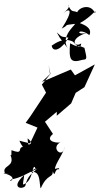

<svg xmlns="http://www.w3.org/2000/svg" viewBox="-20 -869 545 1055"><path d="M247 -511 257 -463 210 -404 233 -360 149 -233 121 -194 186 -168 145 -81 105 -91 87 -96C91 -80 126 -22 171 -17C173 -46 132 -42 132 -109C169 -75 149 -80 97 -59C82 -50 104 -20 43 -44C42 6 44 -26 38 -16C65 51 -12 37 7 83C-26 97 66 70 12 86C92 111 12 141 43 117C99 105 108 94 186 57C161 80 129 98 120 149C115 174 27 171 113 93C112 114 101 150 110 144C163 124 154 44 171 48C185 92 188 32 150 77C208 64 194 151 204 166C239 84 271 111 270 73C286 114 277 49 308 63C290 57 327 49 282 59C283 30 331 -28 335 -63C327 9 251 -58 315 -89C308 -79 218 -89 271 -133L227 -200L292 -255V-233L371 -301L396 -359L444 -390L501 -515L392 -455L369 -487L210 -419L255 -462ZM292 -691C326 -658 321 -670 356 -662C321 -598 271 -576 264 -618C279 -628 329 -667 381 -640C432 -588 380 -635 444 -606C461 -537 456 -544 432 -540C365 -520 358 -543 365 -631C432 -595 424 -624 426 -630C386 -604 359 -660 460 -689C388 -671 412 -722 471 -676C476 -687 489 -717 419 -742C488 -780 513 -828 502 -796C482 -848 419 -833 404 -802C378 -814 374 -795 351 -849C354 -836 376 -836 327 -796C366 -830 385 -813 319 -712C366 -735 319 -729 393 -738C388 -726 301 -658 362 -591L309 -661Z"/></svg>

Font: Hussar Lance
Style: Italic
Weight: 700
Foundry: Cannot Into Space Fonts, PlusOne Fonts
Version: Version 2.27